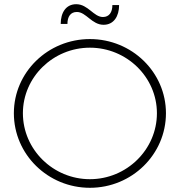

<svg xmlns="http://www.w3.org/2000/svg" viewBox="-20 -890 856 914"><path d="M547 -866H515C515 -832 500 -809 470 -809C426 -809 399 -870 343 -870C294 -870 269 -830 269 -776H301C301 -811 316 -833 346 -833C390 -833 417 -772 473 -772C522 -772 547 -813 547 -866ZM408 -704C208 -704 46 -546 46 -351C46 -155 208 4 408 4C608 4 770 -155 770 -351C770 -546 608 -704 408 -704ZM408 -663C583 -663 727 -523 727 -351C727 -178 583 -37 408 -37C233 -37 89 -178 89 -351C89 -523 233 -663 408 -663Z"/></svg>

Font: Montserrat arm ExtraLight
Style: Regular
Weight: 275
Designer: Julieta Ulanovsky
Foundry: Julieta Ulanovsky
Version: Version 6.000;PS 006.000;hotconv 1.0.88;makeotf.lib2.5.64775